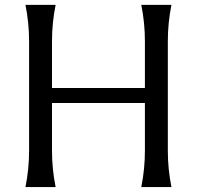

<svg xmlns="http://www.w3.org/2000/svg" viewBox="-20 -757 797 777"><path d="M83 0Q97.7 -73.2 97.7 -146.5V-590.8Q97.7 -664.1 83 -737.3H205.1Q190.4 -664.1 190.4 -590.8V-400.9H566.4V-590.8Q566.4 -664.1 551.8 -737.3H673.8Q659.2 -664.1 659.2 -590.8V-146.5Q659.2 -73.2 673.8 0H551.8Q566.4 -73.2 566.4 -146.5V-340.3H190.4V-146.5Q190.4 -73.2 205.1 0Z"/></svg>

Font: Classica
Style: Book
Weight: 400
Designer: Wojciech Kalinowski "wmk69" (wmk69@o2.pl)
Foundry: Wojciech Kalinowski "wmk69" (wmk69@o2.pl)
Version: Version 2.1.1; 2021-05-14